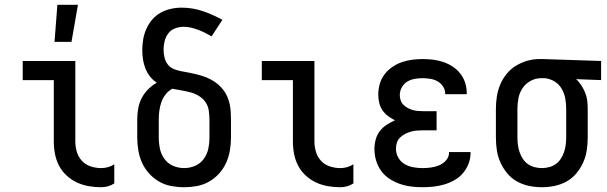

<svg xmlns="http://www.w3.org/2000/svg" viewBox="-20 -775 2540 803"><path d="M403 8Q377 8 351 3.5Q325 -1 301.5 -12Q278 -23 258.5 -41Q239 -59 227 -82Q215 -105 210 -131Q205 -157 205 -184V-440H75V-520H295V-184Q295 -161 301.5 -139.5Q308 -118 323 -102Q338 -86 359.5 -79Q381 -72 403 -72Q418 -72 432 -76Q446 -80 458 -88V-8Q446 0 432 4Q418 8 403 8ZM208 -600 220 -755H306L279 -600Z M750 8Q723 8 696 3Q669 -2 645.5 -15.5Q622 -29 603.5 -49.5Q585 -70 574 -94.5Q563 -119 558.5 -146Q554 -173 554 -200V-275Q554 -298 558 -321Q562 -344 572.5 -364.5Q583 -385 599.5 -401.5Q616 -418 636 -429Q619 -440 607 -455.5Q595 -471 588 -489Q581 -507 578 -526.5Q575 -546 575 -565Q575 -588 579 -611Q583 -634 592.5 -655Q602 -676 617 -693.5Q632 -711 652 -722Q672 -733 694.5 -738Q717 -743 740 -743Q785 -743 828 -728.5Q871 -714 910 -692L865 -623Q851 -631 837 -638Q823 -645 808.5 -650.5Q794 -656 778.5 -659.5Q763 -663 748 -663Q730 -663 712.5 -656.5Q695 -650 684 -635.5Q673 -621 668.5 -603Q664 -585 664 -567Q664 -551 668 -534.5Q672 -518 682 -505Q692 -492 707.5 -486Q723 -480 739 -477Q755 -474 771 -471Q787 -468 803 -464Q819 -460 834.5 -454.5Q850 -449 864.5 -441Q879 -433 891.5 -422.5Q904 -412 914 -399Q924 -386 930.5 -371Q937 -356 940.5 -340Q944 -324 945 -307.5Q946 -291 946 -275V-200Q946 -173 941.5 -146Q937 -119 926 -94.5Q915 -70 896.5 -49.5Q878 -29 854.5 -15.5Q831 -2 804 3Q777 8 750 8ZM750 -72Q774 -72 796 -81.5Q818 -91 832 -110Q846 -129 851 -152.5Q856 -176 856 -200V-275Q856 -294 853 -313.5Q850 -333 839 -348.5Q828 -364 811.5 -374Q795 -384 776 -389Q757 -394 738 -397Q719 -400 701 -404Q684 -395 672.5 -380Q661 -365 655 -348Q649 -331 646.5 -312.5Q644 -294 644 -275V-200Q644 -176 649 -152.5Q654 -129 668 -110Q682 -91 704 -81.5Q726 -72 750 -72Z M1403 8Q1377 8 1351 3.5Q1325 -1 1301.5 -12Q1278 -23 1258.5 -41Q1239 -59 1227 -82Q1215 -105 1210 -131Q1205 -157 1205 -184V-440H1075V-520H1295V-184Q1295 -161 1301.5 -139.5Q1308 -118 1323 -102Q1338 -86 1359.5 -79Q1381 -72 1403 -72Q1418 -72 1432 -76Q1446 -80 1458 -88V-8Q1446 0 1432 4Q1418 8 1403 8Z M1747 8Q1723 8 1699 5Q1675 2 1652 -6Q1629 -14 1608.5 -27.5Q1588 -41 1574 -60.5Q1560 -80 1553 -103.5Q1546 -127 1546 -151Q1546 -171 1551 -190.5Q1556 -210 1568 -226Q1580 -242 1597 -253Q1614 -264 1632 -272Q1617 -279 1603 -289.5Q1589 -300 1579.5 -314Q1570 -328 1566 -345Q1562 -362 1562 -379Q1562 -401 1568 -423Q1574 -445 1587.5 -463Q1601 -481 1619.5 -494Q1638 -507 1659 -514.5Q1680 -522 1702.5 -525Q1725 -528 1747 -528Q1769 -528 1790.5 -525.5Q1812 -523 1833 -516Q1854 -509 1872.5 -497Q1891 -485 1904.5 -468Q1918 -451 1925 -430Q1932 -409 1932 -387V-381H1842V-384Q1842 -400 1832.5 -414Q1823 -428 1809 -435.5Q1795 -443 1779 -445.5Q1763 -448 1747 -448Q1730 -448 1713.5 -445Q1697 -442 1683 -433.5Q1669 -425 1660.5 -409.5Q1652 -394 1652 -378Q1652 -367 1655.5 -356Q1659 -345 1667 -337Q1675 -329 1685 -323.5Q1695 -318 1705.5 -315Q1716 -312 1727.5 -311Q1739 -310 1750 -310H1806V-230H1750Q1737 -230 1724 -229Q1711 -228 1698.5 -224.5Q1686 -221 1674.5 -215Q1663 -209 1653.5 -200Q1644 -191 1640 -178.5Q1636 -166 1636 -153Q1636 -133 1646 -115.5Q1656 -98 1672.5 -88.5Q1689 -79 1708.5 -75.5Q1728 -72 1747 -72Q1765 -72 1783 -74.5Q1801 -77 1817.5 -84Q1834 -91 1846 -105Q1858 -119 1858 -137V-139H1948V-135Q1948 -112 1939.5 -90Q1931 -68 1916 -50.5Q1901 -33 1880.5 -21.5Q1860 -10 1838 -3.5Q1816 3 1793 5.5Q1770 8 1747 8Z M2246 8Q2219 8 2192.5 2.5Q2166 -3 2142.5 -16Q2119 -29 2101.5 -50Q2084 -71 2073 -95.5Q2062 -120 2058 -146.5Q2054 -173 2054 -200V-320Q2054 -346 2058 -371.5Q2062 -397 2072 -421Q2082 -445 2098.5 -465.5Q2115 -486 2137 -499.5Q2159 -513 2184 -520.5Q2209 -528 2235 -528H2250L2494 -520V-440L2390 -444Q2402 -432 2411.5 -417.5Q2421 -403 2427.5 -387Q2434 -371 2436 -354Q2438 -337 2438 -320V-200Q2438 -173 2434 -146.5Q2430 -120 2419 -95.5Q2408 -71 2390.5 -50Q2373 -29 2349.5 -16Q2326 -3 2299.5 2.5Q2273 8 2246 8ZM2246 -72Q2261 -72 2276.5 -76Q2292 -80 2304.5 -89Q2317 -98 2325.5 -111Q2334 -124 2339 -139Q2344 -154 2346 -169.5Q2348 -185 2348 -200V-320Q2348 -342 2344 -363.5Q2340 -385 2329 -404Q2318 -423 2299 -434.5Q2280 -446 2258 -448H2243Q2220 -448 2199.5 -437Q2179 -426 2166 -407Q2153 -388 2148.5 -365.5Q2144 -343 2144 -320V-200Q2144 -185 2146 -169.5Q2148 -154 2153 -139Q2158 -124 2166.5 -111Q2175 -98 2187.5 -89Q2200 -80 2215.5 -76Q2231 -72 2246 -72Z"/></svg>

Font: Iosevka Custom Medium
Style: Regular
Weight: 500
Monospace: yes
Designer: Belleve Invis
Foundry: Belleve Invis
Version: Version 32.5.0; ttfautohint (v1.8.4)